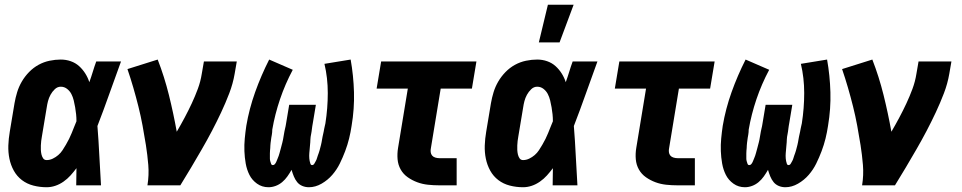

<svg xmlns="http://www.w3.org/2000/svg" viewBox="-20 -778 4040 806"><path d="M176 8Q147 8 120 1Q93 -6 72 -22Q51 -38 38 -61.5Q25 -85 19.5 -112Q14 -139 15 -167.5Q16 -196 21 -225L41 -345Q45 -368 52 -391Q59 -414 71.5 -435.5Q84 -457 102 -475.5Q120 -494 142 -506Q164 -518 188 -523Q212 -528 235 -528Q257 -528 277 -521Q297 -514 312 -500.5Q327 -487 338 -469.5Q349 -452 355 -433Q363 -455 369.5 -476.5Q376 -498 384 -520H488Q463 -452 439 -384Q415 -316 389 -249Q394 -187 397 -124.5Q400 -62 404 0H300Q300 -18 300.5 -36Q301 -54 301 -72Q289 -56 276 -41.5Q263 -27 246.5 -15.5Q230 -4 212 2Q194 8 176 8ZM176 -106Q189 -106 201.5 -112Q214 -118 224.5 -127Q235 -136 242.5 -147.5Q250 -159 257 -171Q264 -183 270 -195Q276 -207 281 -219.5Q286 -232 291 -244.5Q296 -257 301 -269Q301 -284 299.5 -298.5Q298 -313 295.5 -327.5Q293 -342 289.5 -356.5Q286 -371 279.5 -383.5Q273 -396 261.5 -405Q250 -414 235 -414Q221 -414 210 -403.5Q199 -393 192 -380Q185 -367 181.5 -353.5Q178 -340 176 -326L156 -206Q154 -196 153 -186.5Q152 -177 151.5 -167.5Q151 -158 151.5 -148.5Q152 -139 154 -130Q156 -121 161 -113.5Q166 -106 176 -106Z M599 0Q606 -43 602.5 -85.5Q599 -128 592.5 -169Q586 -210 578.5 -250.5Q571 -291 561 -331Q551 -371 539.5 -410.5Q528 -450 515 -488L642 -528Q670 -456 689 -379.5Q708 -303 722 -225Q739 -254 755 -284Q771 -314 785 -344Q799 -374 810.5 -405Q822 -436 827 -468L836 -520H974L965 -468Q958 -427 942.5 -386.5Q927 -346 908.5 -306.5Q890 -267 869.5 -228Q849 -189 827 -151Q805 -113 782.5 -75Q760 -37 737 0Z M1107 8Q1080 8 1059 -7Q1038 -22 1027 -44Q1016 -66 1011.5 -91.5Q1007 -117 1006 -143.5Q1005 -170 1007.5 -196.5Q1010 -223 1014 -250Q1026 -321 1051 -391Q1076 -461 1110 -528L1209 -485Q1177 -425 1155.5 -361.5Q1134 -298 1123 -234Q1123 -229 1122.5 -223Q1122 -217 1121 -211.5Q1120 -206 1119 -200.5Q1118 -195 1117.5 -189.5Q1117 -184 1116 -178.5Q1115 -173 1115 -167.5Q1115 -162 1114.5 -156.5Q1114 -151 1113.5 -145.5Q1113 -140 1113 -134Q1113 -128 1113 -122.5Q1113 -117 1113 -112Q1113 -107 1114.5 -101.5Q1116 -96 1118 -90.5Q1120 -85 1125 -85Q1131 -85 1135 -90.5Q1139 -96 1141 -101.5Q1143 -107 1145.5 -112.5Q1148 -118 1150 -124Q1152 -130 1153.5 -135.5Q1155 -141 1156.5 -146.5Q1158 -152 1159.5 -157.5Q1161 -163 1162.5 -169Q1164 -175 1165.5 -180.5Q1167 -186 1168 -191.5Q1169 -197 1170 -203Q1171 -209 1172 -214.5Q1173 -220 1174 -226Q1175 -232 1176.5 -237.5Q1178 -243 1179 -248.5Q1180 -254 1181 -260L1194 -338H1306L1293 -260Q1292 -254 1291 -248.5Q1290 -243 1289.5 -237.5Q1289 -232 1288 -226Q1287 -220 1286 -214.5Q1285 -209 1284 -203.5Q1283 -198 1283 -192Q1283 -186 1282.5 -180.5Q1282 -175 1281.5 -169.5Q1281 -164 1280.5 -158Q1280 -152 1279.5 -146.5Q1279 -141 1278.5 -135.5Q1278 -130 1278 -124Q1278 -118 1278.5 -112.5Q1279 -107 1280 -102Q1281 -97 1283 -91Q1285 -85 1290 -85Q1296 -85 1299.5 -91Q1303 -97 1306 -102.5Q1309 -108 1310.5 -113.5Q1312 -119 1314 -124.5Q1316 -130 1318 -135.5Q1320 -141 1321.5 -146.5Q1323 -152 1324.5 -158Q1326 -164 1327.5 -169.5Q1329 -175 1330 -181Q1331 -187 1332 -192.5Q1333 -198 1334 -203.5Q1335 -209 1336.5 -215Q1338 -221 1339 -226.5Q1340 -232 1341 -237.5Q1342 -243 1343.5 -249Q1345 -255 1346 -260Q1356 -324 1356 -387.5Q1356 -451 1342 -510L1452 -528Q1464 -461 1466 -391Q1468 -321 1456 -250Q1452 -223 1445.5 -196.5Q1439 -170 1429 -143.5Q1419 -117 1406.5 -91.5Q1394 -66 1375 -44Q1356 -22 1330 -7Q1304 8 1277 8Q1262 8 1249 2.5Q1236 -3 1227.5 -13.5Q1219 -24 1213.5 -37.5Q1208 -51 1204 -65Q1196 -51 1186.5 -37.5Q1177 -24 1164.5 -13.5Q1152 -3 1137 2.5Q1122 8 1107 8Z M1824 0Q1800 0 1776.5 -2.5Q1753 -5 1731.5 -13Q1710 -21 1691.5 -34Q1673 -47 1662 -66.5Q1651 -86 1649 -109.5Q1647 -133 1651 -157L1692 -406H1561L1580 -520H1980L1961 -406H1830L1789 -157Q1787 -148 1788 -139.5Q1789 -131 1794 -125Q1799 -119 1807.5 -116.5Q1816 -114 1824 -114H1897V0Z M2176 8Q2147 8 2120 1Q2093 -6 2072 -22Q2051 -38 2038 -61.5Q2025 -85 2019.5 -112Q2014 -139 2015 -167.5Q2016 -196 2021 -225L2041 -345Q2045 -368 2052 -391Q2059 -414 2071.5 -435.5Q2084 -457 2102 -475.5Q2120 -494 2142 -506Q2164 -518 2188 -523Q2212 -528 2235 -528Q2257 -528 2277 -521Q2297 -514 2312 -500.5Q2327 -487 2338 -469.5Q2349 -452 2355 -433Q2363 -455 2369.5 -476.5Q2376 -498 2384 -520H2488Q2463 -452 2439 -384Q2415 -316 2389 -249Q2394 -187 2397 -124.5Q2400 -62 2404 0H2300Q2300 -18 2300.5 -36Q2301 -54 2301 -72Q2289 -56 2276 -41.5Q2263 -27 2246.5 -15.5Q2230 -4 2212 2Q2194 8 2176 8ZM2176 -106Q2189 -106 2201.5 -112Q2214 -118 2224.5 -127Q2235 -136 2242.5 -147.5Q2250 -159 2257 -171Q2264 -183 2270 -195Q2276 -207 2281 -219.5Q2286 -232 2291 -244.5Q2296 -257 2301 -269Q2301 -284 2299.5 -298.5Q2298 -313 2295.5 -327.5Q2293 -342 2289.5 -356.5Q2286 -371 2279.5 -383.5Q2273 -396 2261.5 -405Q2250 -414 2235 -414Q2221 -414 2210 -403.5Q2199 -393 2192 -380Q2185 -367 2181.5 -353.5Q2178 -340 2176 -326L2156 -206Q2154 -196 2153 -186.5Q2152 -177 2151.5 -167.5Q2151 -158 2151.5 -148.5Q2152 -139 2154 -130Q2156 -121 2161 -113.5Q2166 -106 2176 -106ZM2242 -600 2280 -758H2388L2329 -600Z M2824 0Q2800 0 2776.5 -2.5Q2753 -5 2731.5 -13Q2710 -21 2691.5 -34Q2673 -47 2662 -66.5Q2651 -86 2649 -109.5Q2647 -133 2651 -157L2692 -406H2561L2580 -520H2980L2961 -406H2830L2789 -157Q2787 -148 2788 -139.5Q2789 -131 2794 -125Q2799 -119 2807.5 -116.5Q2816 -114 2824 -114H2897V0Z M3107 8Q3080 8 3059 -7Q3038 -22 3027 -44Q3016 -66 3011.5 -91.5Q3007 -117 3006 -143.5Q3005 -170 3007.5 -196.5Q3010 -223 3014 -250Q3026 -321 3051 -391Q3076 -461 3110 -528L3209 -485Q3177 -425 3155.5 -361.5Q3134 -298 3123 -234Q3123 -229 3122.5 -223Q3122 -217 3121 -211.5Q3120 -206 3119 -200.5Q3118 -195 3117.5 -189.5Q3117 -184 3116 -178.5Q3115 -173 3115 -167.5Q3115 -162 3114.5 -156.5Q3114 -151 3113.5 -145.5Q3113 -140 3113 -134Q3113 -128 3113 -122.5Q3113 -117 3113 -112Q3113 -107 3114.5 -101.5Q3116 -96 3118 -90.5Q3120 -85 3125 -85Q3131 -85 3135 -90.5Q3139 -96 3141 -101.5Q3143 -107 3145.5 -112.5Q3148 -118 3150 -124Q3152 -130 3153.5 -135.5Q3155 -141 3156.5 -146.5Q3158 -152 3159.5 -157.5Q3161 -163 3162.5 -169Q3164 -175 3165.5 -180.5Q3167 -186 3168 -191.5Q3169 -197 3170 -203Q3171 -209 3172 -214.5Q3173 -220 3174 -226Q3175 -232 3176.5 -237.5Q3178 -243 3179 -248.5Q3180 -254 3181 -260L3194 -338H3306L3293 -260Q3292 -254 3291 -248.5Q3290 -243 3289.5 -237.5Q3289 -232 3288 -226Q3287 -220 3286 -214.5Q3285 -209 3284 -203.5Q3283 -198 3283 -192Q3283 -186 3282.5 -180.5Q3282 -175 3281.5 -169.5Q3281 -164 3280.5 -158Q3280 -152 3279.5 -146.5Q3279 -141 3278.5 -135.5Q3278 -130 3278 -124Q3278 -118 3278.5 -112.5Q3279 -107 3280 -102Q3281 -97 3283 -91Q3285 -85 3290 -85Q3296 -85 3299.5 -91Q3303 -97 3306 -102.5Q3309 -108 3310.5 -113.5Q3312 -119 3314 -124.5Q3316 -130 3318 -135.5Q3320 -141 3321.5 -146.5Q3323 -152 3324.5 -158Q3326 -164 3327.5 -169.5Q3329 -175 3330 -181Q3331 -187 3332 -192.5Q3333 -198 3334 -203.5Q3335 -209 3336.5 -215Q3338 -221 3339 -226.5Q3340 -232 3341 -237.5Q3342 -243 3343.5 -249Q3345 -255 3346 -260Q3356 -324 3356 -387.5Q3356 -451 3342 -510L3452 -528Q3464 -461 3466 -391Q3468 -321 3456 -250Q3452 -223 3445.5 -196.5Q3439 -170 3429 -143.5Q3419 -117 3406.5 -91.5Q3394 -66 3375 -44Q3356 -22 3330 -7Q3304 8 3277 8Q3262 8 3249 2.5Q3236 -3 3227.5 -13.5Q3219 -24 3213.5 -37.5Q3208 -51 3204 -65Q3196 -51 3186.5 -37.5Q3177 -24 3164.5 -13.5Q3152 -3 3137 2.5Q3122 8 3107 8Z M3599 0Q3606 -43 3602.5 -85.5Q3599 -128 3592.5 -169Q3586 -210 3578.5 -250.5Q3571 -291 3561 -331Q3551 -371 3539.5 -410.5Q3528 -450 3515 -488L3642 -528Q3670 -456 3689 -379.5Q3708 -303 3722 -225Q3739 -254 3755 -284Q3771 -314 3785 -344Q3799 -374 3810.5 -405Q3822 -436 3827 -468L3836 -520H3974L3965 -468Q3958 -427 3942.5 -386.5Q3927 -346 3908.5 -306.5Q3890 -267 3869.5 -228Q3849 -189 3827 -151Q3805 -113 3782.5 -75Q3760 -37 3737 0Z"/></svg>

Font: Iosevka Curly Heavy
Style: Italic
Weight: 900
Italic angle: -9°
Monospace: yes
Designer: Belleve Invis
Foundry: Belleve Invis
Version: Version 22.1.2; ttfautohint (v1.8.4)